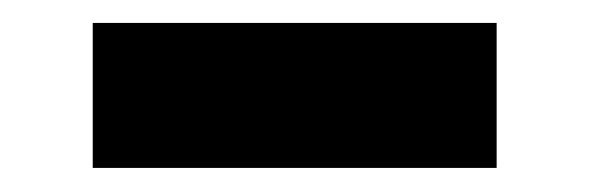

<svg xmlns="http://www.w3.org/2000/svg" viewBox="-20 -392 506 165"><path d="M59.7 -372.3H406.8V-247.7H59.7Z"/></svg>

Font: TASA Orbiter VF Text
Style: Regular
Weight: 400
Designer: Weizhong Zhang
Foundry: 本地遙控
Version: Version 1.001;Glyphs 3.2 (3192)